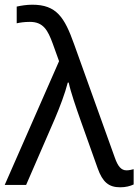

<svg xmlns="http://www.w3.org/2000/svg" viewBox="-20 -786 588 816"><path d="M491 10C514 10 533 5 548 -2V-67C541 -65 528 -62 518 -62C495 -62 481 -79 468 -116L295 -598C254 -713 220 -766 117 -766C93 -766 69 -762 51 -758V-687C65 -690 83 -693 107 -693C164 -693 183 -658 204 -601L231 -526L0 0H91L213 -281C235 -333 256 -388 268 -435H272C280 -396 305 -324 322 -276L395 -71C416 -12 442 10 491 10Z"/></svg>

Font: Noto Sans Math
Style: Regular
Weight: 400
Designer: Monotype Design Team, Delve Withrington, Jeff Kellem
Foundry: Monotype Imaging Inc., Delve Fonts LLC
Version: Version 3.000